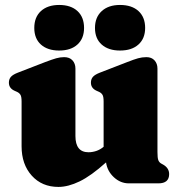

<svg xmlns="http://www.w3.org/2000/svg" viewBox="-20 -722 715 756"><path d="M65 -146V-322.5Q65 -342 60.2 -349.2Q55.5 -356.5 46.5 -360.5L37.5 -364.5Q15 -374.5 15 -396.5Q15 -410.5 23 -419.5Q31 -428.5 50.5 -436L159 -478Q185.5 -488 201.2 -492.5Q217 -497 232.5 -497Q254 -497 265.5 -484.2Q277 -471.5 277 -452V-186.5Q277 -122.5 328.5 -122.5Q343.5 -122.5 358.8 -127.5Q374 -132.5 388 -144V-322.5Q388 -342 383.2 -349.2Q378.5 -356.5 369.5 -360.5L360.5 -364.5Q338 -374.5 338 -396.5Q338 -410.5 346 -419.5Q354 -428.5 373.5 -436L482 -478Q507.5 -488 523.5 -492.5Q539.5 -497 556.5 -497Q577 -497 588.5 -484.2Q600 -471.5 600 -452V-123.5Q600 -100.5 603.2 -91.8Q606.5 -83 614 -78.5L623 -73.5Q646 -60 646 -36.5Q646 0 603.5 0H487.5Q454.5 0 428.5 -24Q402.5 -48 397.5 -82.5Q338.5 -29.5 293.5 -7.8Q248.5 14 210 14Q145 14 105 -30.5Q65 -75 65 -146ZM213 -523Q167.5 -523 141.2 -546.5Q115 -570 115 -612Q115 -654.5 141.2 -678.5Q167.5 -702.5 213 -702.5Q259 -702.5 285 -678.5Q311 -654.5 311 -612Q311 -570.5 285 -546.8Q259 -523 213 -523ZM452.5 -523Q407 -523 380.5 -546.5Q354 -570 354 -612Q354 -654 380.5 -678.2Q407 -702.5 452.5 -702.5Q499 -702.5 525.2 -678.5Q551.5 -654.5 551.5 -612Q551.5 -570.5 525.2 -546.8Q499 -523 452.5 -523Z"/></svg>

Font: Fraunces 9pt S050 Black
Style: Regular
Weight: 900
Version: Version 1.000; ttfautohint (v1.8.3)